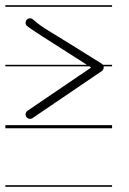

<svg xmlns="http://www.w3.org/2000/svg" viewBox="-23 -483 494 735"><path d="M-2.5 226V232H406V226ZM-2.5 -4V8H406V-4ZM-2.5 -463V-457H406V-463ZM319 -229 326 -224.5 82.4 -59.1C74.7 -53.8 72.7 -43.2 77.9 -35.4C83.2 -27.7 93.8 -25.7 101.6 -30.9L366.6 -210.9C371.5 -214.3 374.1 -219.3 374 -225.3C374 -226.6 373.8 -227.8 373.6 -229H406V-235H370.9C369.6 -236.7 368 -238.1 366.1 -239.4C155.3 -372.5 144.4 -372.2 104 -408C97 -414.3 86.6 -414.7 80 -408C73.3 -401.4 73.1 -390.3 80 -384C90.8 -374.1 150.1 -336.4 309.6 -235H-2.5V-229Z"/></svg>

Font: LetsTraceRuled
Style: Medium
Weight: 500
Version: Version 003.000